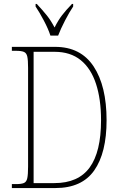

<svg xmlns="http://www.w3.org/2000/svg" viewBox="-20 -951 609 971"><path d="M40 0V-20H62Q88 -20 101 -25.5Q114 -31 118 -50Q122 -69 122 -109V-608Q122 -647 118 -665Q114 -683 101 -688.5Q88 -694 62 -694H40V-714H259Q388 -714 453.5 -615Q519 -516 519 -343Q519 -178 456.5 -89Q394 0 260 0ZM255 -25Q376 -25 433.5 -104Q491 -183 491 -343Q491 -449 465.5 -527Q440 -605 388 -647Q336 -689 256 -689H150V-25ZM235 -771Q224 -805 201.5 -847.5Q179 -890 160 -918V-931H166Q196 -899 216.5 -873.5Q237 -848 256 -812Q274 -848 293.5 -873.5Q313 -899 344 -931H350V-918Q331 -890 309 -847.5Q287 -805 274 -771Z"/></svg>

Font: Noto Serif Sinhala Condensed Thin
Style: Regular
Weight: 100
Width: 3
Designer: Jelle Bosma - Monotype Design Team
Foundry: Monotype Imaging Inc.
Version: Version 2.007; ttfautohint (v1.8.4.7-5d5b)